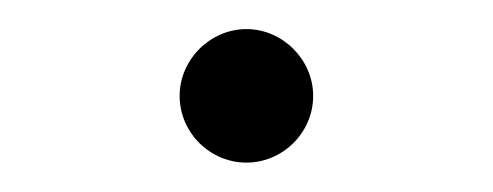

<svg xmlns="http://www.w3.org/2000/svg" viewBox="-20 -104 339 132"><path d="M149.4 7.8C174.3 7.8 195.3 -12.7 195.3 -38.1C195.3 -63 174.3 -84 149.4 -84C124.5 -84 103.5 -63 103.5 -38.1C103.5 -12.7 124.5 7.8 149.4 7.8Z"/></svg>

Font: Now Light
Style: Regular
Weight: 300
Designer: Alfredo Marco Pradil
Foundry: Alfredo Marco Pradil
Version: Version 1.200;hotconv 1.0.109;makeotfexe 2.5.65596